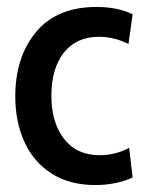

<svg xmlns="http://www.w3.org/2000/svg" viewBox="-20 -523 425 553"><path d="M24 -245Q24 -359 84 -431Q144 -503 258 -503Q318 -503 362 -482L350 -396Q310 -417 265 -417Q200 -417 164 -371.5Q128 -326 128 -247Q128 -170 164.5 -123Q201 -76 267 -76Q312 -76 352 -97L362 -12Q342 -2 313.5 4Q285 10 255 10Q180 10 128 -23.5Q76 -57 50 -115Q24 -173 24 -245Z"/></svg>

Font: Cabin Condensed Medium
Style: Regular
Weight: 500
Width: 3
Version: Version 2.001